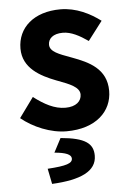

<svg xmlns="http://www.w3.org/2000/svg" viewBox="-53 -541 542 807"><g transform="rotate(-5 218.5 -138.0)"><path d="M214 11C339 11 407 -57 407 -143C407 -237 332 -270 265 -295L257 -298C211 -315 172 -328 172 -358C172 -383 192 -403 234 -403C269 -403 304 -384 340 -359L401 -439C357 -472 299 -502 232 -502C120 -502 51 -440 51 -352C51 -269 124 -231 189 -206L197 -203C242 -186 286 -170 286 -138C286 -110 263 -88 218 -88C172 -88 130 -111 85 -145L24 -61C74 -20 147 11 214 11ZM121 161 134 226C255 220 323 189 323 123C323 72 290 46 186 37L155 96C203 100 226 110 226 127C226 147 201 156 121 161Z"/></g></svg>

Font: Source Sans Pro SemBd
Style: Regular
Weight: 700
Designer: Paul D. Hunt
Foundry: Adobe Systems Incorporated
Version: Version 2.020;PS 2.0;hotconv 1.0.86;makeotf.lib2.5.63406